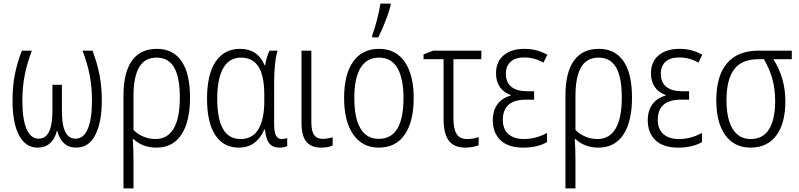

<svg xmlns="http://www.w3.org/2000/svg" viewBox="-20 -815 4465 1073"><path d="M549 -253Q549 -133 513 -61.5Q477 10 406 10Q364 10 337.5 -14.5Q311 -39 300 -84H298Q287 -39 259.5 -14.5Q232 10 190 10Q123 10 86.5 -58.5Q50 -127 50 -253Q50 -331 62.5 -396Q75 -461 102 -532H158Q131 -461 118 -394.5Q105 -328 105 -252Q105 -148 128.5 -94Q152 -40 196 -40Q235 -40 254 -79Q273 -118 273 -193V-341H326V-193Q326 -40 402 -40Q447 -40 470.5 -94.5Q494 -149 494 -252Q494 -329 481 -396Q468 -463 441 -532H497Q524 -460 536.5 -394.5Q549 -329 549 -253Z M854 10Q815 10 782.5 -2.5Q750 -15 726 -38H722Q726 17 726 85V238H670V-280Q670 -409 717 -475.5Q764 -542 857 -542Q947 -542 994.5 -473Q1042 -404 1042 -270Q1042 -136 994 -63Q946 10 854 10ZM726 -278V-89Q749 -65 781.5 -51.5Q814 -38 849 -38Q916 -38 950.5 -96.5Q985 -155 985 -270Q985 -382 953.5 -437.5Q922 -493 855 -493Q789 -493 757.5 -439Q726 -385 726 -278Z M1137 -263Q1137 -400 1185.5 -471Q1234 -542 1321 -542Q1421 -542 1459 -450H1462Q1468 -493 1486 -532H1531Q1512 -467 1512 -348V-123Q1512 -77 1522.5 -57.5Q1533 -38 1554 -38Q1572 -38 1585 -44V1Q1579 5 1567 7.5Q1555 10 1542 10Q1504 10 1485 -13.5Q1466 -37 1461 -91H1457Q1438 -45 1402.5 -17.5Q1367 10 1314 10Q1229 10 1183 -60Q1137 -130 1137 -263ZM1457 -249V-284Q1457 -390 1425 -441.5Q1393 -493 1327 -493Q1261 -493 1227.5 -434Q1194 -375 1194 -263Q1194 -38 1324 -38Q1392 -38 1424.5 -93.5Q1457 -149 1457 -249Z M1720 -133Q1720 -82 1735.5 -60.5Q1751 -39 1784 -39Q1810 -39 1839 -48V-2Q1814 10 1775 10Q1720 10 1692.5 -22.5Q1665 -55 1665 -130V-532H1720Z M2097 10Q2005 10 1954 -63.5Q1903 -137 1903 -267Q1903 -399 1953.5 -470.5Q2004 -542 2099 -542Q2192 -542 2242 -469Q2292 -396 2292 -267Q2292 -136 2242 -63Q2192 10 2097 10ZM2097 -39Q2235 -39 2235 -267Q2235 -375 2201.5 -434Q2168 -493 2098 -493Q2029 -493 1994.5 -435Q1960 -377 1960 -267Q1960 -157 1994 -98Q2028 -39 2097 -39ZM2060 -617Q2072 -647 2086.5 -703Q2101 -759 2106 -795H2163V-784Q2153 -746 2133.5 -695.5Q2114 -645 2094 -606H2060Z M2670 -484H2514V-155Q2514 -94 2532 -66Q2550 -38 2590 -38Q2625 -38 2655 -49V-3Q2642 2 2621.5 6Q2601 10 2581 10Q2518 10 2488.5 -28.5Q2459 -67 2459 -149V-484H2347V-511L2401 -532H2670Z M2965 -258H2920Q2790 -258 2790 -145Q2790 -94 2821 -66Q2852 -38 2908 -38Q2975 -38 3037 -72V-21Q2984 10 2904 10Q2820 10 2777 -31.5Q2734 -73 2734 -143Q2734 -198 2760.5 -233Q2787 -268 2834 -281V-284Q2793 -299 2772.5 -330Q2752 -361 2752 -405Q2752 -471 2795.5 -506.5Q2839 -542 2910 -542Q2947 -542 2977.5 -534Q3008 -526 3039 -509L3017 -465Q2966 -494 2910 -494Q2860 -494 2833.5 -470Q2807 -446 2807 -402Q2807 -355 2837.5 -330Q2868 -305 2928 -305H2965Z M3324 10Q3285 10 3252.5 -2.5Q3220 -15 3196 -38H3192Q3196 17 3196 85V238H3140V-280Q3140 -409 3187 -475.5Q3234 -542 3327 -542Q3417 -542 3464.5 -473Q3512 -404 3512 -270Q3512 -136 3464 -63Q3416 10 3324 10ZM3196 -278V-89Q3219 -65 3251.5 -51.5Q3284 -38 3319 -38Q3386 -38 3420.5 -96.5Q3455 -155 3455 -270Q3455 -382 3423.5 -437.5Q3392 -493 3325 -493Q3259 -493 3227.5 -439Q3196 -385 3196 -278Z M3831 -258H3786Q3656 -258 3656 -145Q3656 -94 3687 -66Q3718 -38 3774 -38Q3841 -38 3903 -72V-21Q3850 10 3770 10Q3686 10 3643 -31.5Q3600 -73 3600 -143Q3600 -198 3626.5 -233Q3653 -268 3700 -281V-284Q3659 -299 3638.5 -330Q3618 -361 3618 -405Q3618 -471 3661.5 -506.5Q3705 -542 3776 -542Q3813 -542 3843.5 -534Q3874 -526 3905 -509L3883 -465Q3832 -494 3776 -494Q3726 -494 3699.5 -470Q3673 -446 3673 -402Q3673 -355 3703.5 -330Q3734 -305 3794 -305H3831Z M4175 10Q4084 10 4033.5 -59.5Q3983 -129 3983 -254Q3983 -391 4043 -461.5Q4103 -532 4220 -532H4405V-484H4302Q4369 -380 4369 -249Q4369 -126 4318.5 -58Q4268 10 4175 10ZM4176 -38Q4244 -38 4278 -93Q4312 -148 4312 -250Q4312 -317 4296.5 -373.5Q4281 -430 4249 -484H4217Q4125 -484 4082.5 -427Q4040 -370 4040 -255Q4040 -151 4074.5 -94.5Q4109 -38 4176 -38Z"/></svg>

Font: Noto Sans Display Light Narrow
Style: Regular
Weight: 300
Width: 4
Designer: Monotype Design team
Foundry: Monotype Imaging Inc.
Version: Version 1.000